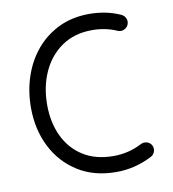

<svg xmlns="http://www.w3.org/2000/svg" viewBox="-81 -765 779 866"><g transform="rotate(-10 308.0 -332.0)"><path d="M546.9 -615.7Q540.5 -602.1 526.4 -596.4Q512.2 -590.8 498 -597.2Q446.3 -620.1 385.3 -620.1Q303.7 -620.1 246.1 -580.3Q188.5 -540.5 158 -473.4Q127.4 -406.2 127.4 -323.2Q127.4 -242.2 157.2 -179.2Q187 -116.2 244.1 -80.1Q301.3 -43.9 383.3 -43.9Q452.6 -43.9 513.2 -75.7Q526.9 -82.5 541.5 -78.1Q556.2 -73.7 563 -60.5Q569.8 -47.4 565.2 -32.7Q560.5 -18.1 547.4 -11.2Q468.8 29.3 383.3 29.3Q281.7 29.3 207.8 -17.1Q133.8 -63.5 93.5 -143.3Q53.2 -223.1 53.2 -323.2Q53.2 -398.9 75.9 -466.1Q98.6 -533.2 141.8 -584.5Q185.1 -635.7 246.3 -665Q307.6 -694.3 385.3 -694.3Q421.9 -694.3 458 -687.3Q494.1 -680.2 528.3 -664.6Q542 -658.2 547.6 -644Q553.2 -629.9 546.9 -615.7Z"/></g></svg>

Font: Mikhak Regular
Style: Regular
Weight: 400
Designer: Amin Abedi
Version: Version 3.3